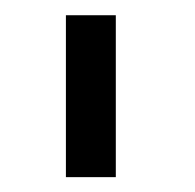

<svg xmlns="http://www.w3.org/2000/svg" viewBox="-20 -695 256 252"><path d="M66.5 -462.5V-675H132V-462.5Z"/></svg>

Font: Anybody ExtraExpanded
Style: Regular
Weight: 400
Width: 8
Designer: Tyler Finck
Foundry: Etcetera Type Company
Version: Version 1.010; ttfautohint (v1.8.3) -l 8 -r 50 -G 200 -x 14 